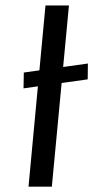

<svg xmlns="http://www.w3.org/2000/svg" viewBox="-20 -704 351 724"><path d="M87.5 0 151.5 -683.5H240L175.5 0ZM69.8 -430.5 311.4 -464.5 310.7 -404.8 68.7 -370.8Z"/></svg>

Font: Karla Medium
Style: Italic
Weight: 500
Italic angle: -8°
Designer: Jonathan Pinhorn
Version: Version 2.001